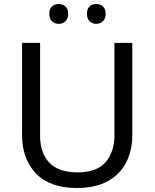

<svg xmlns="http://www.w3.org/2000/svg" viewBox="-20 -928 771 958"><path d="M640 -252Q640 -178 610 -118.5Q580 -59 518.5 -24.5Q457 10 362 10Q229 10 159.5 -62.5Q90 -135 90 -254V-714H180V-251Q180 -164 226.5 -116Q273 -68 367 -68Q464 -68 507.5 -119.5Q551 -171 551 -252V-714H640ZM226 -859Q226 -885 240 -896.5Q254 -908 273 -908Q292 -908 306 -896.5Q320 -885 320 -859Q320 -834 306 -821.5Q292 -809 273 -809Q254 -809 240 -821.5Q226 -834 226 -859ZM414 -859Q414 -885 427.5 -896.5Q441 -908 460 -908Q479 -908 493 -896.5Q507 -885 507 -859Q507 -834 493 -821.5Q479 -809 460 -809Q441 -809 427.5 -821.5Q414 -834 414 -859Z"/></svg>

Font: Noto Sans Gunjala Gondi Semibold
Style: Regular
Weight: 600
Designer: Ek Type
Foundry: Ek Type
Version: Version 1.004; ttfautohint (v1.8.4.7-5d5b)